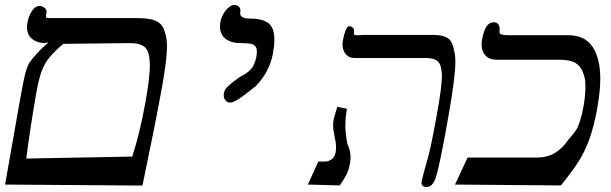

<svg xmlns="http://www.w3.org/2000/svg" viewBox="-46 -745 2466 775"><path d="M529 4 -25.5 0 32.5 -329 36.5 -351Q46.5 -408 53.5 -438.2Q60.5 -468.5 71.5 -490.5Q84 -508.5 105 -531.2Q126 -554 150 -574L134.5 -571Q105 -571 84 -587.5Q63 -604 63 -635.5Q63 -643 64.5 -652Q69.5 -680.5 83 -700.8Q96.5 -721 112.5 -721Q125 -721 134.2 -712.8Q143.5 -704.5 142 -696L140 -684Q139.5 -682 139.5 -679Q139.5 -674 143.2 -673Q147 -672 159.5 -672H501.5Q542 -672 565.5 -666.5Q589 -661 601.8 -648.2Q614.5 -635.5 620.5 -611.5Q628 -590.5 628 -557.5Q628 -504.5 608 -394Q584.5 -261.5 529 4ZM559 -482Q558 -517 551.2 -535.5Q544.5 -554 527.2 -562.5Q510 -571 476.5 -571L209.5 -568Q172.5 -536.5 153 -512.5Q133.5 -488.5 122 -457.2Q110.5 -426 101 -373Q75 -224 60 -105L488 -113Q520 -213.5 541.5 -335Q558.5 -429.5 559 -482Z M883 -331Q871.5 -331 864.2 -339.8Q857 -348.5 857 -361Q857 -365.5 857.5 -368Q860 -383.5 874.2 -397Q888.5 -410.5 912 -427L923 -435Q949 -447 965.8 -464.5Q982.5 -482 989 -517Q991 -531 991 -536Q991 -551.5 984 -559Q977 -566.5 963.5 -568.8Q950 -571 925.5 -571Q887 -571 864.5 -588.5Q842 -606 842 -638Q842 -646.5 843.5 -656Q846.5 -673 855.8 -689Q865 -705 877 -715Q889 -725 900 -725Q911 -725 917.8 -718.5Q924.5 -712 924.5 -702Q924.5 -698 924 -696Q923.5 -694.5 923.5 -691.5Q923.5 -670 962.5 -670Q1014 -670 1037.8 -651.2Q1061.5 -632.5 1061.5 -585Q1061.5 -561 1055.5 -528Q1049.5 -494 1032 -460Q1014.5 -426 986 -397Q945 -364 921 -347.5Q897 -331 883 -331Z M1348 -238.5Q1348 -206 1356.5 -162.5Q1369 -137.5 1369 -110Q1369 -100 1366.5 -85Q1362 -60 1353.5 -42.2Q1345 -24.5 1325.5 3.5L1196.5 0L1239 -93H1266.5Q1280 -93 1292.5 -102Q1305 -111 1308.5 -129Q1310.5 -139 1310.5 -151Q1310.5 -167 1304.5 -195Q1298.5 -223 1298.5 -238.5Q1298.5 -247.5 1300 -258Q1304 -278 1312.5 -303.5L1315.5 -314L1354.5 -306Q1348 -269 1348 -238.5ZM1336.5 -566Q1336.5 -573.5 1338 -581Q1342.5 -605.5 1348.8 -622.2Q1355 -639 1363 -639Q1373 -639 1379 -632.5Q1385 -626 1383 -617L1382.5 -612Q1380.5 -602.5 1396 -602.5Q1401.5 -602.5 1407.2 -603.2Q1413 -604 1417.5 -604H1696.5Q1729 -604 1747 -598Q1765 -592 1773.8 -578.8Q1782.5 -565.5 1786.5 -542.5Q1792 -524.5 1792 -495.5Q1792 -433.5 1765.5 -284Q1729.5 -76.5 1711.5 -23Q1698 10 1676 10Q1666 10 1660.8 5.5Q1655.5 1 1655.5 -7Q1655.5 -11 1656 -13Q1657.5 -22.5 1670 -68Q1682 -107 1691.8 -150.8Q1701.5 -194.5 1718 -286Q1729.5 -352 1732.8 -378.2Q1736 -404.5 1738 -437Q1737 -466 1731.2 -481.5Q1725.5 -497 1711.2 -504Q1697 -511 1669 -511H1384Q1363 -511 1349.8 -526.2Q1336.5 -541.5 1336.5 -566Z M1841.5 -109H2118Q2163 -109 2193.8 -127.5Q2224.5 -146 2248 -181L2256 -190Q2272 -208.5 2280 -221.2Q2288 -234 2295.5 -257.2Q2303 -280.5 2310.5 -322Q2310.5 -323.5 2313.8 -345.2Q2317 -367 2317 -397.5Q2317 -406 2316 -421Q2310 -452 2298.5 -470Q2287 -488 2266 -496Q2245 -504 2210 -504H1955Q1930 -504 1914 -520.5Q1898 -537 1898 -565.5Q1898 -575.5 1900 -585Q1912 -655 1946 -655Q1959.5 -655 1965.2 -647.2Q1971 -639.5 1971 -627.5Q1971 -624.5 1970.5 -621.5Q1970 -618.5 1970 -615Q1970 -603 2001.5 -603H2246.5Q2314.5 -603 2345.8 -556.2Q2377 -509.5 2377 -426.5Q2377 -379.5 2365.5 -312Q2352 -236 2333.2 -184Q2314.5 -132 2288.5 -91.8Q2262.5 -51.5 2218 3.5L1790.5 0Z"/></svg>

Font: JuliaMono SemiBoldItalic
Style: Regular
Weight: 600
Italic angle: -9°
Monospace: yes
Designer: cormullion
Foundry: corm
Version: Version 0.049; ttfautohint (v1.8.4)